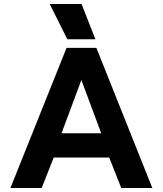

<svg xmlns="http://www.w3.org/2000/svg" viewBox="-20 -938 812 958"><path d="M228 -918H387L456 -742H316ZM312 -699H461L740 0H585L525 -152H248L188 0H32ZM485 -273 386 -539 287 -273Z"/></svg>

Font: Prompt SemiBold
Style: Regular
Weight: 600
Designer: Katatrad Team
Foundry: CadsonDemak
Version: Version 1.001